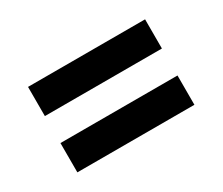

<svg xmlns="http://www.w3.org/2000/svg" viewBox="-72 -634 799 689"><g transform="rotate(-30 327.5 -290.0)"><path d="M84.7 -346.4V-467.3H569.7V-346.4ZM84.7 -113.2V-234.6H569.7V-113.2Z"/></g></svg>

Font: Inter Khmer Looped
Style: Regular
Weight: 400
Designer: Rasmus Andersson, Sovichet Tep
Foundry: Anagata Design
Version: Version 1.000